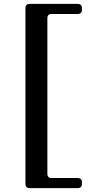

<svg xmlns="http://www.w3.org/2000/svg" viewBox="-20 -875 471 989"><path d="M402 -834V-824Q402 -814 396.5 -808.5Q391 -803 381 -803H245Q235 -803 229.5 -797.5Q224 -792 224 -782V21Q224 31 229.5 36.5Q235 42 245 42H381Q391 42 396.5 47.5Q402 53 402 63V73Q402 83 396.5 88.5Q391 94 381 94H132Q122 94 116.5 88.5Q111 83 111 73V-834Q111 -844 116.5 -849.5Q122 -855 132 -855H381Q391 -855 396.5 -849.5Q402 -844 402 -834Z"/></svg>

Font: Shippori Mincho B1
Style: Bold
Weight: 700
Designer: FONTDASU
Foundry: FONTDASU / Google Inc. / but / Adobe
Version: Version 3.110; ttfautohint (v1.8.3)